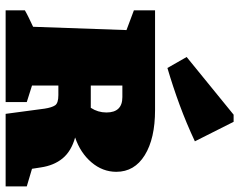

<svg xmlns="http://www.w3.org/2000/svg" viewBox="-106 -764 870 699"><g transform="rotate(90 329.5 -415.0)"><path d="M595 -96 659 -77V0H395L376 -142Q372 -168 364 -180Q356 -192 327 -192H292V-96L352 -77V0H18V-70Q32 -78 45.5 -84.5Q59 -91 78 -100L90 -440L18 -467V-544H381Q485 -544 545.5 -506.5Q606 -469 606 -403Q606 -353 571.5 -312.5Q537 -272 481 -253Q531 -239 557 -207.5Q583 -176 590 -128ZM334 -425H292V-310H373Q390 -336 390 -367Q390 -425 334 -425ZM228 -589 188 -659 398 -830H424L495 -689Q429 -658 362.5 -633.5Q296 -609 228 -589Z"/></g></svg>

Font: Piazzolla SC Black
Style: Regular
Weight: 900
Designer: Juan Pablo del Peral
Foundry: Huerta Tipografica
Version: Version 1.330